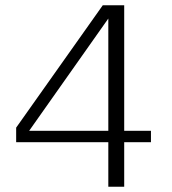

<svg xmlns="http://www.w3.org/2000/svg" viewBox="-20 -705 651 725"><path d="M389 0H449V-168H550V-211H449V-685H368L41 -223V-168H389ZM90 -211 389 -635V-211Z"/></svg>

Font: Maitree Light
Style: Regular
Weight: 300
Designer: CadsonDemak Team
Foundry: CadsonDemak
Version: Version 1.000;PS 001.000;hotconv 1.0.88;makeotf.lib2.5.64775